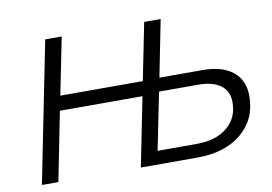

<svg xmlns="http://www.w3.org/2000/svg" viewBox="-75 -820 1332 941"><g transform="rotate(-10 591.0 -350.0)"><path d="M143.5 0H61.5L201.5 -700H283.5L226.5 -415.5H637L694 -700H776L720 -418H933.5Q1032 -418 1085.2 -375Q1138.5 -332 1138.5 -253.5Q1138.5 -138 1056 -69Q973.5 0 836 0H554L622.5 -343H211.5ZM706.5 -351 649 -66.5H843.5Q939.5 -66.5 995.8 -112.8Q1052 -159 1052 -237.5Q1052 -292.5 1013 -321.8Q974 -351 900.5 -351Z"/></g></svg>

Font: Argentum Sans Light
Style: Italic
Weight: 300
Italic angle: -11.3°
Designer: Julieta Ulanovsky (font), Owen Earl (portions from Jones font), Cristiano Sobral (main changes and remaster)
Foundry: Julieta Ulanovsky (font), Owen Earl (portions from Jones font), Cristiano Sobral (main changes and remaster)
Version: Version 3.127